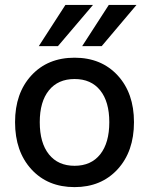

<svg xmlns="http://www.w3.org/2000/svg" viewBox="-20 -747 604 778"><path d="M533.2 -727.1 392.1 -560.1H313L420.9 -727.1ZM356.9 -727.1 214.8 -560.1H137.2L245.1 -727.1ZM41 -252Q41 -369.6 107.2 -441.4Q173.3 -513.2 282.2 -513.2Q390.6 -513.2 456.8 -441.4Q522.9 -369.6 522.9 -252Q522.9 -133.3 456.5 -61Q390.1 11.2 282.2 11.2Q173.3 11.2 107.2 -61Q41 -133.3 41 -252ZM422.9 -252Q422.9 -335 386 -380.9Q349.1 -426.8 282.2 -426.8Q215.3 -426.8 178.2 -380.9Q141.1 -335 141.1 -252Q141.1 -168 178.2 -121.6Q215.3 -75.2 282.2 -75.2Q349.1 -75.2 386 -121.6Q422.9 -168 422.9 -252Z"/></svg>

Font: Overused Grotesk Medium
Style: Regular
Weight: 500
Version: Version 0.002